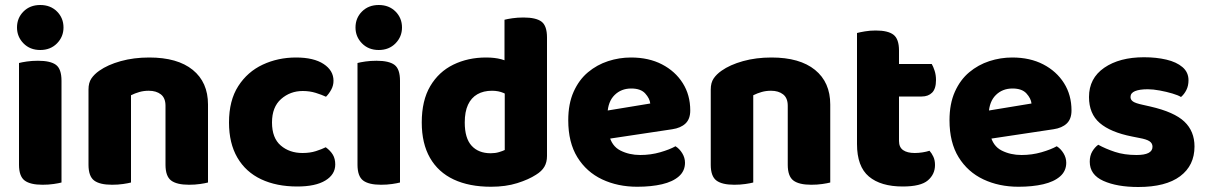

<svg xmlns="http://www.w3.org/2000/svg" viewBox="-20 -731 4828 768"><path d="M48 -621Q48 -659 74 -685Q100 -711 141 -711Q182 -711 208 -685Q234 -659 234 -621Q234 -584 208 -557.5Q182 -531 141 -531Q100 -531 74 -557.5Q48 -584 48 -621ZM56 -264H226V-1Q215 2 194.5 5Q174 8 150 8Q101 8 78.5 -9Q56 -26 56 -72ZM226 -175H56V-479Q67 -482 87.5 -485Q108 -488 132 -488Q182 -488 204 -471.5Q226 -455 226 -408Z M812 -313V-221H642V-308Q642 -339 623.5 -353.5Q605 -368 575 -368Q555 -368 537.5 -363Q520 -358 504 -350V-221H334V-373Q334 -400 345.5 -417Q357 -434 377 -448Q411 -472 463 -486.5Q515 -501 577 -501Q690 -501 751 -451.5Q812 -402 812 -313ZM334 -264H504V-1Q493 2 472.5 5Q452 8 428 8Q379 8 356.5 -9Q334 -26 334 -72ZM642 -264H812V-1Q801 2 780.5 5Q760 8 736 8Q687 8 664.5 -9Q642 -26 642 -72Z M1191 -367Q1141 -367 1104.5 -335Q1068 -303 1068 -241Q1068 -179 1103 -149Q1138 -119 1190 -119Q1220 -119 1243.5 -126.5Q1267 -134 1283 -142Q1302 -128 1311.5 -112Q1321 -96 1321 -73Q1321 -33 1281.5 -9Q1242 15 1169 15Q1086 15 1024.5 -14Q963 -43 929.5 -100.5Q896 -158 896 -241Q896 -329 933 -386.5Q970 -444 1031 -472.5Q1092 -501 1164 -501Q1235 -501 1274.5 -475Q1314 -449 1314 -408Q1314 -389 1305 -372.5Q1296 -356 1284 -344Q1267 -352 1243 -359.5Q1219 -367 1191 -367Z M1402 -621Q1402 -659 1428 -685Q1454 -711 1495 -711Q1536 -711 1562 -685Q1588 -659 1588 -621Q1588 -584 1562 -557.5Q1536 -531 1495 -531Q1454 -531 1428 -557.5Q1402 -584 1402 -621ZM1410 -264H1580V-1Q1569 2 1548.5 5Q1528 8 1504 8Q1455 8 1432.5 -9Q1410 -26 1410 -72ZM1580 -175H1410V-479Q1421 -482 1441.5 -485Q1462 -488 1486 -488Q1536 -488 1558 -471.5Q1580 -455 1580 -408Z M1999 -131V-421H2168V-107Q2168 -82 2157.5 -64Q2147 -46 2124 -32Q2095 -13 2049 1.5Q2003 16 1944 16Q1857 16 1795 -13Q1733 -42 1700 -99.5Q1667 -157 1667 -241Q1667 -329 1701 -386.5Q1735 -444 1793.5 -472.5Q1852 -501 1924 -501Q1959 -501 1985 -494Q2011 -487 2028 -478V-340Q2015 -350 1994.5 -359Q1974 -368 1948 -368Q1914 -368 1889.5 -354Q1865 -340 1852 -312Q1839 -284 1839 -241Q1839 -178 1866.5 -148Q1894 -118 1943 -118Q1961 -118 1976 -122.5Q1991 -127 1999 -131ZM2168 -389H1998V-652Q2009 -655 2029.5 -658Q2050 -661 2074 -661Q2124 -661 2146 -644.5Q2168 -628 2168 -581Z M2356 -167 2350 -279 2581 -317Q2579 -337 2561 -357Q2543 -377 2505 -377Q2465 -377 2438.5 -351Q2412 -325 2410 -277L2416 -193Q2426 -147 2461.5 -129Q2497 -111 2541 -111Q2583 -111 2621 -122Q2659 -133 2682 -146Q2698 -136 2709 -118Q2720 -100 2720 -80Q2720 -47 2695.5 -25.5Q2671 -4 2628 6Q2585 16 2529 16Q2451 16 2388.5 -13.5Q2326 -43 2289.5 -102Q2253 -161 2253 -250Q2253 -316 2274.5 -364Q2296 -412 2332 -442Q2368 -472 2412.5 -486.5Q2457 -501 2504 -501Q2575 -501 2628 -473.5Q2681 -446 2711 -398.5Q2741 -351 2741 -289Q2741 -255 2722 -237Q2703 -219 2669 -214Z M3301 -313V-221H3131V-308Q3131 -339 3112.5 -353.5Q3094 -368 3064 -368Q3044 -368 3026.5 -363Q3009 -358 2993 -350V-221H2823V-373Q2823 -400 2834.5 -417Q2846 -434 2866 -448Q2900 -472 2952 -486.5Q3004 -501 3066 -501Q3179 -501 3240 -451.5Q3301 -402 3301 -313ZM2823 -264H2993V-1Q2982 2 2961.5 5Q2941 8 2917 8Q2868 8 2845.5 -9Q2823 -26 2823 -72ZM3131 -264H3301V-1Q3290 2 3269.5 5Q3249 8 3225 8Q3176 8 3153.5 -9Q3131 -26 3131 -72Z M3408 -264H3576V-167Q3576 -142 3592.5 -130.5Q3609 -119 3639 -119Q3654 -119 3670 -121.5Q3686 -124 3698 -128Q3707 -118 3713.5 -104Q3720 -90 3720 -71Q3720 -34 3691.5 -9.5Q3663 15 3591 15Q3503 15 3455.5 -25Q3408 -65 3408 -155ZM3518 -345V-475H3707Q3713 -465 3718.5 -448Q3724 -431 3724 -411Q3724 -376 3708.5 -360.5Q3693 -345 3667 -345ZM3576 -240H3408V-599Q3419 -602 3439.5 -605.5Q3460 -609 3483 -609Q3532 -609 3554 -592Q3576 -575 3576 -529Z M3881 -167 3875 -279 4106 -317Q4104 -337 4086 -357Q4068 -377 4030 -377Q3990 -377 3963.5 -351Q3937 -325 3935 -277L3941 -193Q3951 -147 3986.5 -129Q4022 -111 4066 -111Q4108 -111 4146 -122Q4184 -133 4207 -146Q4223 -136 4234 -118Q4245 -100 4245 -80Q4245 -47 4220.5 -25.5Q4196 -4 4153 6Q4110 16 4054 16Q3976 16 3913.5 -13.5Q3851 -43 3814.5 -102Q3778 -161 3778 -250Q3778 -316 3799.5 -364Q3821 -412 3857 -442Q3893 -472 3937.5 -486.5Q3982 -501 4029 -501Q4100 -501 4153 -473.5Q4206 -446 4236 -398.5Q4266 -351 4266 -289Q4266 -255 4247 -237Q4228 -219 4194 -214Z M4758 -145Q4758 -69 4700.5 -26Q4643 17 4533 17Q4448 17 4393.5 -7.5Q4339 -32 4339 -84Q4339 -108 4349 -125Q4359 -142 4373 -152Q4402 -136 4439.5 -123.5Q4477 -111 4526 -111Q4590 -111 4590 -144Q4590 -158 4578 -166Q4566 -174 4538 -179L4508 -185Q4422 -202 4379 -239Q4336 -276 4336 -343Q4336 -418 4397 -460Q4458 -502 4556 -502Q4605 -502 4645.5 -492.5Q4686 -483 4710 -462.5Q4734 -442 4734 -410Q4734 -388 4725.5 -371Q4717 -354 4704 -343Q4693 -350 4669.5 -357Q4646 -364 4619 -369Q4592 -374 4571 -374Q4538 -374 4520 -366.5Q4502 -359 4502 -343Q4502 -332 4512 -325Q4522 -318 4550 -312L4581 -305Q4677 -283 4717.5 -244.5Q4758 -206 4758 -145Z"/></svg>

Font: Baloo Tamma 2 ExtraBold
Style: Regular
Weight: 800
Designer: Divya Kowshik, Shuchita Grover and Ek Type
Foundry: Ek Type
Version: Version 1.700